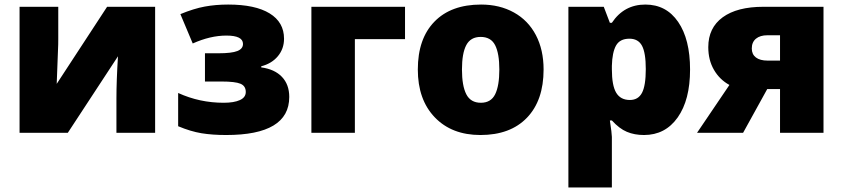

<svg xmlns="http://www.w3.org/2000/svg" viewBox="-20 -583 3702 843"><path d="M235.8 -553.2V-414.1Q235.8 -402.3 235.6 -388.7Q235.4 -375 229 -214.8L450.2 -553.2H661.1V0H491.2V-149.9Q491.2 -228.5 498 -335.9L277.8 0H65.9V-553.2Z M939.9 -349.1Q997.1 -349.1 1022 -358.9Q1046.9 -368.7 1046.9 -390.1Q1046.9 -426.8 974.1 -426.8Q903.3 -426.8 826.2 -392.1L772 -521Q831.1 -545.4 879.2 -554.2Q927.2 -563 981.9 -563Q1100.6 -563 1163.8 -524.2Q1227.1 -485.4 1227.1 -413.1Q1227.1 -368.7 1200 -336.2Q1172.9 -303.7 1127 -292V-287.1Q1185.5 -279.3 1217.8 -245.6Q1250 -211.9 1250 -157.2Q1250 9.8 973.1 9.8Q912.1 9.8 864.5 2Q816.9 -5.9 762.2 -28.8V-174.8Q856.4 -131.8 961.9 -131.8Q1007.3 -131.8 1033.2 -143.6Q1059.1 -155.3 1059.1 -179.2Q1059.1 -205.6 1035.9 -215.3Q1012.7 -225.1 952.1 -225.1H879.9V-349.1Z M1758.3 -553.2V-411.1H1538.1V0H1347.2V-553.2Z M2366.7 -277.8Q2366.7 -142.1 2293.7 -66.2Q2220.7 9.8 2089.4 9.8Q1963.4 9.8 1888.9 -67.9Q1814.5 -145.5 1814.5 -277.8Q1814.5 -413.1 1887.5 -488Q1960.4 -563 2092.3 -563Q2173.8 -563 2236.3 -528.3Q2298.8 -493.7 2332.8 -429Q2366.7 -364.3 2366.7 -277.8ZM2008.3 -277.8Q2008.3 -206.5 2027.3 -169.2Q2046.4 -131.8 2091.3 -131.8Q2135.7 -131.8 2154.1 -169.2Q2172.4 -206.5 2172.4 -277.8Q2172.4 -348.6 2153.8 -384.8Q2135.3 -420.9 2090.3 -420.9Q2046.4 -420.9 2027.3 -385Q2008.3 -349.1 2008.3 -277.8Z M2807.6 9.8Q2765.6 9.8 2732.4 -4.2Q2699.2 -18.1 2666.5 -54.2H2657.7Q2666.5 3.9 2666.5 18.1V240.2H2475.6V-553.2H2630.9L2657.7 -482.9H2666.5Q2719.7 -563 2813.5 -563Q2905.3 -563 2957.5 -486.8Q3009.8 -410.6 3009.8 -277.8Q3009.8 -144 2955.3 -67.1Q2900.9 9.8 2807.6 9.8ZM2743.7 -413.1Q2701.7 -413.1 2684.8 -383.1Q2668 -353 2666.5 -293.9V-278.8Q2666.5 -207.5 2685.5 -175.8Q2704.6 -144 2745.6 -144Q2782.2 -144 2798.8 -175.5Q2815.4 -207 2815.4 -279.8Q2815.4 -351.1 2798.8 -382.1Q2782.2 -413.1 2743.7 -413.1Z M3242.7 0H3040.5L3182.6 -210Q3139.6 -233.4 3114.7 -276.4Q3089.8 -319.3 3089.8 -376Q3089.8 -460.9 3153.1 -507.1Q3216.3 -553.2 3331.5 -553.2H3595.7V0H3404.8V-191.9H3348.6ZM3280.8 -370.1Q3280.8 -344.7 3298.8 -330.8Q3316.9 -316.9 3350.6 -316.9H3404.8V-428.2H3349.6Q3317.4 -428.2 3299.1 -413.1Q3280.8 -397.9 3280.8 -370.1Z"/></svg>

Font: Open Sans ExtBd
Style: Bold
Weight: 800
Foundry: Ascender Corporation
Version: Version 1.10